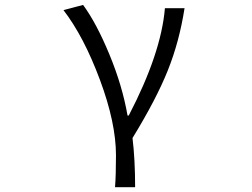

<svg xmlns="http://www.w3.org/2000/svg" viewBox="-20 -574 1040 793"><path d="M538.1 199.2H455.1Q459 150.4 459 67.4Q459 -66.4 392.6 -244.6Q326.2 -422.9 242.2 -532.2L323.2 -553.7Q378.9 -477.5 432.1 -348.6Q485.4 -219.7 506.8 -96.7H511.7Q645.5 -353.5 661.1 -540H742.2Q720.7 -402.3 673.3 -283.7Q626 -165 527.3 -3.9Q538.1 85 538.1 199.2Z"/></svg>

Font: GenEi Gothic M SemiLight
Style: Regular
Weight: 350
Designer: o_tamon (Modified); [Source Han Sans]
Ryoko NISHIZUKA  (kana & ideographs); Paul D. Hunt (Latin, Greek & Cyrillic); Wenl
Version: Version 1.1a;Original Version 1.004